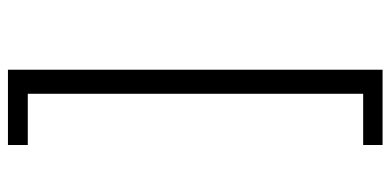

<svg xmlns="http://www.w3.org/2000/svg" viewBox="-270 -584 982 483"><g transform="rotate(-90 221.5 -343.0)"><path d="M97.7 79.1H226.6V-764.6H97.7V-814.5H287.1V127.9H97.7Z"/></g></svg>

Font: Gothic A1 Light
Style: Regular
Weight: 300
Version: Version 2.50